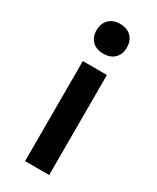

<svg xmlns="http://www.w3.org/2000/svg" viewBox="-192 -799 701 856"><g transform="rotate(30 159.0 -371.0)"><path d="M97 0V-515H221V0ZM159 -589Q123 -589 102 -609.5Q81 -630 81 -665Q81 -700 102 -721Q123 -742 159 -742Q195 -742 216 -721Q237 -700 237 -665Q237 -630 216 -609.5Q195 -589 159 -589Z"/></g></svg>

Font: M PLUS 2 Thin SemiBold
Style: Regular
Weight: 600
Version: Version 1.001